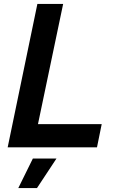

<svg xmlns="http://www.w3.org/2000/svg" viewBox="-20 -749 591 976"><path d="M170 -729H301L173 -118H497L473 0H19ZM147 57H267L168 207H73Z"/></svg>

Font: Mona Sans SemiBold
Style: Italic
Weight: 600
Italic angle: -11.7°
Designer: Deni Anggara
Foundry: GitHub
Version: Version 2.000